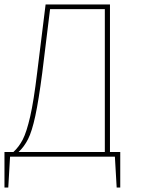

<svg xmlns="http://www.w3.org/2000/svg" viewBox="-24 -701 635 859"><path d="M514 -21V138H498L490 0H21L13 138H-4V-21H36Q61 -44 78 -77Q95 -110 111 -179.5Q127 -249 142 -374L180 -681H468V-21ZM445 -660H200L165 -375Q149 -252 134 -182.5Q119 -113 101.5 -78.5Q84 -44 59 -21H445Z"/></svg>

Font: Fira Sans Thin
Style: Regular
Weight: 100
Designer: bBox Type GmbH & Carrois Corporate GbR & Edenspiekermann AG
Foundry: bBox Type GmbH & Carrois Corporate GbR & Edenspiekermann AG
Version: Version 4.301